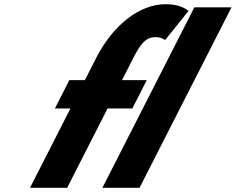

<svg xmlns="http://www.w3.org/2000/svg" viewBox="-20 -895 1123 915"><path d="M384.4 -513H310.4L241.6 -378H315.6L123 0H300L492.6 -378H610.6L679.4 -513H561.4L614.4 -617C650.6 -688 675.8 -718 720.8 -718C749.8 -718 766.7 -704 766.7 -704L878.5 -843C861.7 -857 827.8 -875 769.8 -875C641.8 -875 517.4 -772 439.9 -622ZM468 0H645L1083.2 -860H906.2Z"/></svg>

Font: Poland Can Into
Style: Bold
Weight: 700
Foundry: Cannot Into Space Fonts
Version: Version 0.99